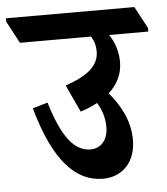

<svg xmlns="http://www.w3.org/2000/svg" viewBox="-102 -668 606 697"><g transform="rotate(-5 200.5 -319.5)"><path d="M246 -14C316 -14 366 -64 366 -145C366 -208 340 -266 293 -321C326 -351 344 -388 344 -431C344 -470 332 -504 313 -532H456V-545L413 -625H-55V-613L-12 -532H247C258 -515 263 -497 263 -477C263 -424 220 -390 140 -363L186 -264C209 -271 230 -280 248 -290C266 -260 274 -232 274 -200C274 -157 251 -124 210 -124C151 -124 107 -180 69 -307L14 -291C68 -96 147 -14 246 -14Z"/></g></svg>

Font: Noto Serif Devanagari ExtraCondensed
Style: Bold
Weight: 700
Width: 2
Designer: Universal Thirst, Indian Type Foundry and the Monotype Design Team
Foundry: Monotype Imaging Inc.
Version: Version 2.004